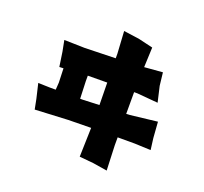

<svg xmlns="http://www.w3.org/2000/svg" viewBox="-130 -891 1139 1072"><g transform="rotate(20 439.5 -355.0)"><path d="M330.1 -298.8 326.2 -402.3V-434.6H328.1L441.4 -435.5L443.4 -302.7L345.7 -298.8ZM80.1 -301.8 100.6 -214.8 112.3 -155.3 308.6 -165 443.4 -167 438.5 5.9 521.5 13.7 606.4 27.3 600.6 -121.1V-168H703.1L797.9 -164.1L789.1 -232.4L782.2 -327.1L622.1 -308.6L600.6 -307.6V-436.5H620.1L744.1 -425.8L722.7 -518.6L713.9 -595.7L605.5 -586.9L610.4 -705.1L523.4 -725.6L431.6 -738.3L439.5 -606.4V-579.1L255.9 -574.2L134.8 -577.1L147.5 -511.7L160.2 -425.8L184.6 -426.8L187.5 -342.8L184.6 -299.8H150.4Z"/></g></svg>

Font: MaokenAssortedSans-TC
Style: Regular
Weight: 500
Version: Version 0.83